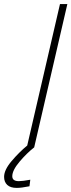

<svg xmlns="http://www.w3.org/2000/svg" viewBox="-45 -720 349 938"><path d="M15 141Q15 165 47 165Q66 165 103 158L99 190Q59 198 37 198Q6 198 -9.5 183.5Q-25 169 -25 144Q-25 110 12 66.5Q49 23 88 -9L248 -700H284L122 0Q86 28 50.5 70Q15 112 15 141Z"/></svg>

Font: Cairo ExtraLight
Style: Italic
Weight: 275
Italic angle: -13°
Designer: Mohamed Gaber, Accademia di Belle Arti di Urbino and others
Foundry: Kief Type Foundry, Accademia di Belle Arti di Urbino and others
Version: Version 3.011